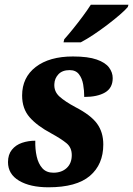

<svg xmlns="http://www.w3.org/2000/svg" viewBox="-20 -786 566 816"><path d="M186 10Q108 10 61 -18Q14 -46 14 -97Q14 -129 30.5 -149.5Q47 -170 73.5 -179Q100 -188 130 -188Q129 -152 136 -121Q143 -90 160 -71Q177 -52 207 -52Q242 -52 263.5 -72Q285 -92 285 -127Q285 -159 262.5 -177.5Q240 -196 198 -219Q138 -251 106 -287.5Q74 -324 74 -380Q74 -457 132 -501.5Q190 -546 290 -546Q354 -546 391 -533Q428 -520 443.5 -499Q459 -478 459 -454Q459 -412 426.5 -393Q394 -374 338 -374Q338 -401 333.5 -427Q329 -453 315.5 -470.5Q302 -488 276 -488Q245 -488 228.5 -470.5Q212 -453 211 -429Q209 -397 233 -375.5Q257 -354 300 -331Q366 -297 392.5 -260.5Q419 -224 419 -172Q419 -87 362 -38.5Q305 10 186 10ZM250 -606 253 -619Q270 -638 291 -664Q312 -690 332 -717Q352 -744 366 -766H526L523 -756Q512 -743 489.5 -723.5Q467 -704 437.5 -681.5Q408 -659 378 -639Q348 -619 323 -606Z"/></svg>

Font: Noto Serif Condensed ExtraBold
Style: Italic
Weight: 800
Width: 3
Italic angle: -12°
Designer: Monotype Design Team
Foundry: Monotype Imaging Inc.
Version: Version 2.014; ttfautohint (v1.8.4.7-5d5b)